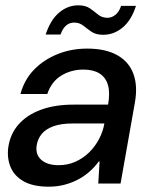

<svg xmlns="http://www.w3.org/2000/svg" viewBox="-20 -691 565 723"><path d="M164 12Q105 12 69.5 -8Q34 -28 20 -61.5Q6 -95 11 -135Q18 -186 49.5 -222Q81 -258 133.5 -277.5Q186 -297 256 -297H387Q395 -342 386.5 -371Q378 -400 354.5 -414.5Q331 -429 294 -429Q248 -429 211 -406.5Q174 -384 158 -337H57Q72 -392 109 -429.5Q146 -467 197.5 -487.5Q249 -508 308 -508Q378 -508 422 -483Q466 -458 482.5 -412.5Q499 -367 488 -305L434 0H350L355 -83H352Q335 -60 314.5 -42.5Q294 -25 270 -13Q246 -1 219.5 5.5Q193 12 164 12ZM201 -69Q235 -69 264 -82Q293 -95 315.5 -117Q338 -139 353 -167.5Q368 -196 373 -226H253Q210 -226 181 -215.5Q152 -205 137 -186.5Q122 -168 118 -143Q113 -109 135.5 -89Q158 -69 201 -69ZM152 -561Q170 -616 202.5 -643.5Q235 -671 275 -671Q302 -671 318.5 -659.5Q335 -648 349.5 -636Q364 -624 385 -624Q401 -624 415 -635.5Q429 -647 436 -669H492Q475 -615 442 -587.5Q409 -560 369 -560Q341 -560 324.5 -571.5Q308 -583 293.5 -594.5Q279 -606 259 -606Q242 -606 229 -595Q216 -584 208 -561Z"/></svg>

Font: DM Sans 36pt Medium
Style: Italic
Weight: 500
Italic angle: -10°
Designer: Colophon Foundry, Jonny Pinhorn
Foundry: Colophon Foundry
Version: Version 4.004;gftools[0.9.30]